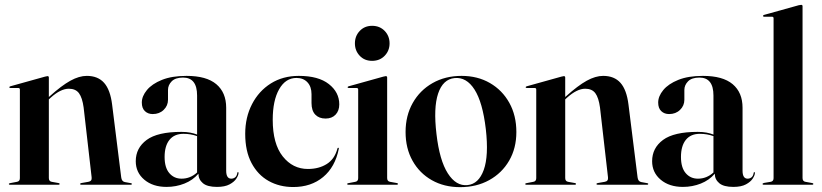

<svg xmlns="http://www.w3.org/2000/svg" viewBox="-20 -762 3390 792"><path d="M181.5 -442V-362L184.5 -364.5Q234 -409 270.2 -429Q306.5 -449 338 -449Q384 -449 409.5 -420.2Q435 -391.5 442.5 -330.5L480 -30.5Q482 -13.5 495 -11L519.5 -6.5Q524 -6 524 -3Q524 0 520 0H315Q310.5 0 310.5 -3Q310.5 -6 316 -7L344.5 -12Q360 -14.5 358 -30.5L325 -318.5Q319.5 -359 305.8 -377.5Q292 -396 264 -396Q230 -396 189 -359L181.5 -352V-27.5Q181.5 -14 193.5 -12L221 -7Q226 -6.5 226 -3Q226 0 222 0H20.5Q16.5 0 16.5 -3Q16.5 -5.5 21.5 -6.5L50 -12Q62 -14 62 -27V-392.5Q62 -399 55.5 -399H23Q18.5 -399 18.5 -402.5Q18.5 -404.5 22.5 -406L166 -446Q173 -448 176 -448Q181.5 -448 181.5 -442Z M540 -97Q540 -151.5 585 -184.8Q630 -218 728 -218Q749 -218 764.5 -215Q780 -212 793 -207V-368Q793 -442 735 -442Q703.5 -442 688.2 -426.5Q673 -411 673 -391V-350.5Q673 -326 655.2 -308.8Q637.5 -291.5 610 -291.5Q590.5 -291.5 577.8 -303.5Q565 -315.5 565 -339Q565 -365 586 -390.5Q607 -416 648 -432.5Q689 -449 749.5 -449Q831.5 -449 872.2 -414.8Q913 -380.5 913 -317.5V-58Q913 -25 934 -25Q943 -25 950 -30.5Q957 -36 959 -49Q959 -52 961.5 -52Q964 -52 964 -49Q964 -39.5 955.2 -25.8Q946.5 -12 927 -1.5Q907.5 9 875 9Q835 9 816.8 -6.5Q798.5 -22 798.5 -45.5Q775.5 -18.5 740.8 -4.8Q706 9 667 9Q610.5 9 575.2 -20.8Q540 -50.5 540 -97ZM659 -114.5Q659 -70.5 678.5 -47.8Q698 -25 729 -25Q765 -25 793 -50.5V-200.5Q766.5 -210 737 -210Q699 -210 679 -185Q659 -160 659 -114.5Z M1379.5 -331.5Q1379.5 -305 1364.2 -289Q1349 -273 1323 -273Q1296 -273 1280.5 -289.2Q1265 -305.5 1265 -337V-373.5Q1265 -404.5 1248.2 -422.5Q1231.5 -440.5 1203 -440.5Q1158 -440.5 1131.5 -394Q1105 -347.5 1105 -268Q1105 -169 1146.2 -117Q1187.5 -65 1250 -65Q1295.5 -65 1328 -85.5Q1360.5 -106 1372 -149.5Q1373 -153 1375.5 -152.5Q1378.5 -152 1377.5 -148Q1362.5 -73 1313 -31.8Q1263.5 9.5 1189.5 9.5Q1133 9.5 1088.2 -15.5Q1043.5 -40.5 1017.5 -89.5Q991.5 -138.5 991.5 -210Q991.5 -278 1019.5 -332.2Q1047.5 -386.5 1097.2 -417.8Q1147 -449 1212.5 -449Q1293.5 -449 1336.5 -415.2Q1379.5 -381.5 1379.5 -331.5Z M1515 -511Q1483.5 -511 1463.8 -532Q1444 -553 1444 -583Q1444 -613.5 1464 -634.5Q1484 -655.5 1515 -655.5Q1546.5 -655.5 1566.8 -634.5Q1587 -613.5 1587 -583Q1587 -553 1566.8 -532Q1546.5 -511 1515 -511ZM1577 -442V-27.5Q1577 -14 1589 -12L1616.5 -7Q1621.5 -6.5 1621.5 -3Q1621.5 0 1617.5 0H1416Q1412 0 1412 -3Q1412 -5.5 1417 -6.5L1445.5 -12Q1457.5 -14 1457.5 -27V-392.5Q1457.5 -399 1451 -399H1418.5Q1414 -399 1414 -402.5Q1414 -404.5 1418 -406L1561.5 -446Q1568.5 -448 1571.5 -448Q1577 -448 1577 -442Z M1884 -449Q1950 -449 2001 -419.5Q2052 -390 2081 -337.8Q2110 -285.5 2110 -217.5Q2110 -150.5 2080.2 -99.2Q2050.5 -48 1998 -19Q1945.5 10 1878 10Q1812 10 1761.2 -18.8Q1710.5 -47.5 1681.8 -98.8Q1653 -150 1653 -217.5Q1653 -285 1682.5 -337.2Q1712 -389.5 1764.2 -419.2Q1816.5 -449 1884 -449ZM1908.5 1.5Q1954.5 -3 1975.5 -61.2Q1996.5 -119.5 1984 -229.5Q1971 -340 1937.5 -392.5Q1904 -445 1855 -440Q1807 -435 1787.2 -376Q1767.5 -317 1780.5 -209Q1793 -100.5 1827.2 -47Q1861.5 6.5 1908.5 1.5Z M2311.5 -442V-362L2314.5 -364.5Q2364 -409 2400.2 -429Q2436.5 -449 2468 -449Q2514 -449 2539.5 -420.2Q2565 -391.5 2572.5 -330.5L2610 -30.5Q2612 -13.5 2625 -11L2649.5 -6.5Q2654 -6 2654 -3Q2654 0 2650 0H2445Q2440.5 0 2440.5 -3Q2440.5 -6 2446 -7L2474.5 -12Q2490 -14.5 2488 -30.5L2455 -318.5Q2449.5 -359 2435.8 -377.5Q2422 -396 2394 -396Q2360 -396 2319 -359L2311.5 -352V-27.5Q2311.5 -14 2323.5 -12L2351 -7Q2356 -6.5 2356 -3Q2356 0 2352 0H2150.5Q2146.5 0 2146.5 -3Q2146.5 -5.5 2151.5 -6.5L2180 -12Q2192 -14 2192 -27V-392.5Q2192 -399 2185.5 -399H2153Q2148.5 -399 2148.5 -402.5Q2148.5 -404.5 2152.5 -406L2296 -446Q2303 -448 2306 -448Q2311.5 -448 2311.5 -442Z M2670 -97Q2670 -151.5 2715 -184.8Q2760 -218 2858 -218Q2879 -218 2894.5 -215Q2910 -212 2923 -207V-368Q2923 -442 2865 -442Q2833.5 -442 2818.2 -426.5Q2803 -411 2803 -391V-350.5Q2803 -326 2785.2 -308.8Q2767.5 -291.5 2740 -291.5Q2720.5 -291.5 2707.8 -303.5Q2695 -315.5 2695 -339Q2695 -365 2716 -390.5Q2737 -416 2778 -432.5Q2819 -449 2879.5 -449Q2961.5 -449 3002.2 -414.8Q3043 -380.5 3043 -317.5V-58Q3043 -25 3064 -25Q3073 -25 3080 -30.5Q3087 -36 3089 -49Q3089 -52 3091.5 -52Q3094 -52 3094 -49Q3094 -39.5 3085.2 -25.8Q3076.5 -12 3057 -1.5Q3037.5 9 3005 9Q2965 9 2946.8 -6.5Q2928.5 -22 2928.5 -45.5Q2905.5 -18.5 2870.8 -4.8Q2836 9 2797 9Q2740.5 9 2705.2 -20.8Q2670 -50.5 2670 -97ZM2789 -114.5Q2789 -70.5 2808.5 -47.8Q2828 -25 2859 -25Q2895 -25 2923 -50.5V-200.5Q2896.5 -210 2867 -210Q2829 -210 2809 -185Q2789 -160 2789 -114.5Z M3290.5 -736.5V-27.5Q3290.5 -14 3302.5 -12L3330 -7Q3335 -6.5 3335 -3Q3335 0 3331 0H3129.5Q3125.5 0 3125.5 -3Q3125.5 -6 3132 -7.5L3159 -12Q3171 -14 3171 -27V-686.5Q3171 -693 3164.5 -693H3132Q3127.5 -693 3127.5 -696.5Q3127.5 -699 3131.5 -700.5L3275 -740.5Q3282 -742 3285 -742Q3290.5 -742 3290.5 -736.5Z"/></svg>

Font: Fraunces 144pt S000 SemiBold
Style: Regular
Weight: 600
Version: Version 1.000; ttfautohint (v1.8.3)